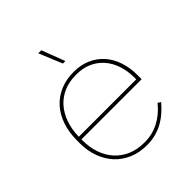

<svg xmlns="http://www.w3.org/2000/svg" viewBox="-199 -848 981 981"><g transform="rotate(-45 291.0 -357.5)"><path d="M297 5H301Q331 5 359 -2Q387 -9 412.5 -22.5Q438 -36 461 -55.5Q484 -75 505 -100L489 -110Q452 -64 404.5 -39Q357 -14 302 -14H296Q247 -14 207.5 -31Q168 -48 140 -78.5Q112 -109 97 -152Q82 -195 82 -247V-253H517V-283Q517 -337 501.5 -382Q486 -427 457.5 -458.5Q429 -490 389 -507.5Q349 -525 300 -525H296Q243 -525 199.5 -506.5Q156 -488 125.5 -454Q95 -420 78.5 -372Q62 -324 62 -265V-245Q62 -190 79 -144Q96 -98 126.5 -65Q157 -32 200.5 -13.5Q244 5 297 5ZM82 -272Q83 -325 98.5 -368.5Q114 -412 141.5 -442.5Q169 -473 207.5 -489.5Q246 -506 294 -506H300Q345 -506 381 -490Q417 -474 443 -445Q469 -416 483 -374.5Q497 -333 497 -283V-272ZM289 -594H307L259 -720H237Z"/></g></svg>

Font: Fixel Variable
Style: Regular
Weight: 100
Width: 3
Designer: AlfaBravo + MacPaw
Foundry: Kyrylo Tkachov, Marchela Mozhyna, Serhii Makarenko, Maria Weinstein, Zakhar Kryvoshyya
Version: Version 1.211